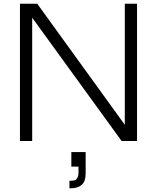

<svg xmlns="http://www.w3.org/2000/svg" viewBox="-20 -749 834 1020"><path d="M86 0V-729H178L643 -86V-729H708V0H626L151 -655V0ZM349 251V211H359Q382 211 389.5 198.5Q397 186 397 168V136H359V59H435V172Q435 215 414 233Q393 251 359 251Z"/></svg>

Font: BDO Grotesk Light
Style: Regular
Weight: 300
Designer: Deni Anggara
Foundry: Lokal Container
Version: Version 2.000